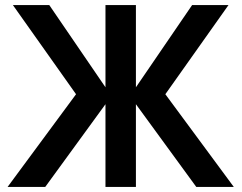

<svg xmlns="http://www.w3.org/2000/svg" viewBox="-20 -740 956 760"><path d="M159 0H10L281 -367L31 -720H175L397.5 -394.5V-720H518V-394.5L740.5 -720H884.5L634.5 -367L905.5 0H757L518 -327.5V0H397.5V-327.5Z"/></svg>

Font: Vortex Mix
Style: Bold
Weight: 700
Designer: Mikhail Sharanda
Foundry: Mikhail Sharanda
Version: Version 4.504;Glyphs 3.1.2 (3151)